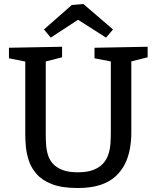

<svg xmlns="http://www.w3.org/2000/svg" viewBox="-20 -935 787 965"><path d="M455 -695 722 -700V-647L626 -623L640 -649V-268Q640 -226 632.5 -185.5Q625 -145 607.5 -110Q590 -75 559.5 -47.5Q529 -20 482.5 -5Q436 10 370 10Q291 10 241 -9.5Q191 -29 163.5 -61Q136 -93 124.5 -129Q113 -165 110 -198.5Q107 -232 107 -256V-648L121 -623L25 -642V-695L292 -700V-647L198 -623L210 -648V-256Q210 -231 212 -204.5Q214 -178 222 -153.5Q230 -129 247.5 -110.5Q265 -92 295 -80.5Q325 -69 371 -69Q418 -69 449 -81Q480 -93 498 -113Q516 -133 524.5 -158.5Q533 -184 535 -212Q537 -240 537 -268V-649L548 -624L455 -642ZM235 -746 201 -787 341 -910 399 -915 548 -787 513 -746 337 -858 405 -857Z"/></svg>

Font: Bitter Thin Medium
Style: Regular
Weight: 500
Version: Version 3.021